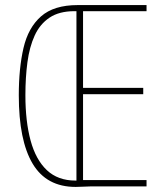

<svg xmlns="http://www.w3.org/2000/svg" viewBox="-20 -827 644 756"><path d="M286 -807H557V-783H307V-481H544V-456H307V-118H557V-93H336Q323 -93 309 -92Q295 -91 278 -91Q163 -91 108.5 -182.5Q54 -274 54 -452Q54 -558 72.5 -638Q91 -718 141.5 -762.5Q192 -807 286 -807ZM273 -783Q213 -783 175 -757.5Q137 -732 116.5 -687Q96 -642 88 -582Q80 -522 80 -452Q80 -349 100.5 -273.5Q121 -198 164.5 -157Q208 -116 277 -116H281V-783Z"/></svg>

Font: Noto Sans Kannada UI ExtraCondensed Thin
Style: Regular
Weight: 100
Width: 2
Designer: Jelle Bosma - Monotype Design Team
Foundry: Monotype Imaging Inc.
Version: Version 2.005; ttfautohint (v1.8.4.7-5d5b)